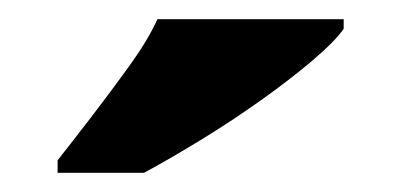

<svg xmlns="http://www.w3.org/2000/svg" viewBox="-20 -786 418 200"><path d="M40 -619Q55 -638 75 -664Q95 -690 114.5 -717Q134 -744 144 -766H338V-756Q329 -743 305.5 -723Q282 -703 251 -681Q220 -659 188 -639.5Q156 -620 130 -606H40Z"/></svg>

Font: Noto Serif Gujarati Black
Style: Regular
Weight: 900
Version: Version 2.102